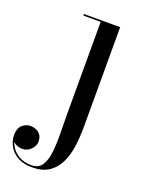

<svg xmlns="http://www.w3.org/2000/svg" viewBox="-212 -527 645 854"><g transform="rotate(20 111.0 -100.0)"><path d="M48.5 260Q8 260 -19.2 244.5Q-46.5 229 -60.5 204Q-74.5 179 -74.5 151Q-74.5 120 -57.5 104.5Q-40.5 89 -17.5 89Q-5 89 7.8 94.2Q20.5 99.5 29.2 111.2Q38 123 38 143Q38 162 21.8 179.8Q5.5 197.5 -19.5 197.5Q-34 197.5 -46.2 192Q-58.5 186.5 -66 176.2Q-73.5 166 -73.5 151H-67Q-67 178 -53.8 201Q-40.5 224 -15.8 238Q9 252 43 252Q77 252 92.8 227.8Q108.5 203.5 113 163.5Q117.5 123.5 116.5 75.5Q115.5 27.5 115.5 -20V-452.5H33.5V-460H205V11.5Q205 60.5 198.8 105.2Q192.5 150 175.5 184.8Q158.5 219.5 128 239.8Q97.5 260 48.5 260Z"/></g></svg>

Font: Bodoni Moda 28pt
Style: Regular
Weight: 400
Designer: Owen Earl
Foundry: indestructible type
Version: Version 2.005